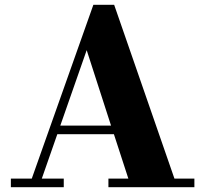

<svg xmlns="http://www.w3.org/2000/svg" viewBox="-20 -784 860 804"><path d="M25.5 -36V0H247V-36H155L220 -222H457L517.5 -36H434V0H794V-36H710.5L458 -764H371L113 -36ZM343 -574 445 -258H232.5Z"/></svg>

Font: Bodoni* 06
Style: Bold
Weight: 700
Version: Version 2.2